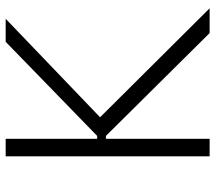

<svg xmlns="http://www.w3.org/2000/svg" viewBox="-60 -680 740 659"><g transform="rotate(-90 309.5 -350.0)"><path d="M103 0H163V-356H173L526 0H611L237 -376L575 -700H496L173 -386H163V-700H103Z"/></g></svg>

Font: Fixel Text Light
Style: Regular
Weight: 300
Width: 4
Designer: AlfaBravo + MacPaw
Foundry: Kyrylo Tkachov, Marchela Mozhyna, Serhii Makarenko, Maria Weinstein, Zakhar Kryvoshyya
Version: Version 1.211